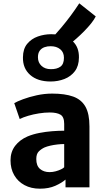

<svg xmlns="http://www.w3.org/2000/svg" viewBox="-20 -1131 632 1159"><path d="M520 0H375.5V-47Q353 -27 313.8 -9.5Q274.5 8 221 8Q168 8 128 -13.5Q88 -35 65.8 -73.5Q43.5 -112 43.5 -163Q43.5 -214 71.2 -250.5Q99 -287 146.5 -307.5Q179 -321 217.8 -328.5Q256.5 -336 295.2 -339Q334 -342 367.5 -342V-383Q367.5 -425.5 345 -438.8Q322.5 -452 280.5 -452Q249 -452 214.8 -446.5Q180.5 -441 150 -432Q119.5 -423 99 -412.5L66 -508.5Q83 -518.5 119 -532Q155 -545.5 201.5 -555.8Q248 -566 295 -566Q372 -566 421.8 -548Q471.5 -530 495.8 -487Q520 -444 520 -368ZM285.5 -639Q207 -639 162 -678.8Q117 -718.5 118.5 -785.5Q119 -836 144.2 -866.5Q169.5 -897 208.5 -910.8Q247.5 -924.5 289 -924.5Q302 -924.5 314 -923.5Q331 -942 349.5 -964Q378.5 -998.5 406.8 -1036.5Q435 -1074.5 458.5 -1111L558 -1032Q549 -1013.5 530.8 -990.5Q512.5 -967.5 489.2 -943.8Q466 -920 441.5 -898.5Q430.5 -889 420.5 -880.5Q457.5 -845 456.5 -783.5Q456 -733 432 -701.2Q408 -669.5 369 -654.2Q330 -639 285.5 -639ZM327 -259Q304.5 -256.5 283.8 -251.8Q263 -247 249 -241Q229.5 -232 214.2 -217Q199 -202 199 -171Q199 -130.5 221.5 -111.2Q244 -92 279.5 -92Q298 -92 316.2 -97Q334.5 -102 348.5 -108.8Q362.5 -115.5 367.5 -121.5V-261.5Q349.5 -261.5 327 -259ZM286.5 -713.5Q322.5 -713 344.2 -728.2Q366 -743.5 366 -782Q366 -815.5 343.5 -833.8Q321 -852 286.5 -852Q266.5 -852.5 248.8 -846.2Q231 -840 220 -825.2Q209 -810.5 209 -785Q209 -753.5 230.5 -733.5Q252 -713.5 286.5 -713.5Z"/></svg>

Font: Koeln Type Sans
Style: Bold
Weight: 700
Designer: Eben Sorkin
Foundry: Eben Sorkin
Version: Version 2.001